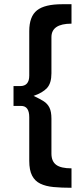

<svg xmlns="http://www.w3.org/2000/svg" viewBox="-20 -763 385 909"><path d="M318.5 126Q270.5 126 233.5 122.5Q196.5 119 170.8 106.5Q145 94 131.8 68.2Q118.5 42.5 118.5 -1.5V-208Q118.5 -261.5 80 -261.5H44V-355.5H75.5Q118.5 -355.5 118.5 -405V-615.5Q118.5 -685 155 -714Q191.5 -743 274.5 -743H318.5V-651Q223.5 -651 223.5 -587V-416Q223.5 -369.5 203 -346.8Q182.5 -324 139 -309Q173 -293 187 -283.5Q205 -272 214.2 -253.2Q223.5 -234.5 223.5 -200.5V-36Q223.5 0.5 245.8 17.2Q268 34 318.5 34Z"/></svg>

Font: Argentum Novus Medium
Style: Regular
Weight: 500
Designer: Julieta Ulanovsky (font) & Cristiano Sobral (main changes)
Foundry: Julieta Ulanovsky (font) & Cristiano Sobral (main changes)
Version: Version 3.00;November 27, 2020;FontCreator 13.0.0.2655 64-bi